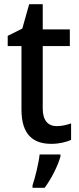

<svg xmlns="http://www.w3.org/2000/svg" viewBox="-20 -680 381 921"><path d="M252 -75C210 -75 185 -103 185 -159V-459H315V-539H185V-660H120L87 -543L17 -508V-459H83V-154C83 -32 141 10 226 10C263 10 297 2 321 -9V-88C302 -81 276 -75 252 -75ZM270 71V61H170C166 102 148 174 136 209V221H194C227 177 258 114 270 71Z"/></svg>

Font: Noto Sans Myanmar UI SemiCondensed Medium
Style: Regular
Weight: 500
Width: 4
Designer: Monotype Design Team
Foundry: Monotype Imaging Inc.
Version: Version 2.103